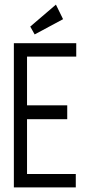

<svg xmlns="http://www.w3.org/2000/svg" viewBox="-20 -811 390 831"><path d="M40 0V-624H310V-566H97V-355H271V-295H97V-58H308V0ZM130 -662 111 -696 222 -791 253 -728Z"/></svg>

Font: Inconsolata ExtraCondensed
Style: Regular
Weight: 400
Width: 2
Monospace: yes
Designer: Raph Levien, Cyreal, Brenton Simpson
Foundry: Raph Levien, Cyreal, Google
Version: Version 3.000; ttfautohint (v1.8.2.53-6de2)